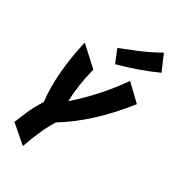

<svg xmlns="http://www.w3.org/2000/svg" viewBox="-225 -1058 1120 1229"><g transform="rotate(30 335.5 -443.5)"><path d="M245 -353Q403 -491 523 -663L635 -556Q449 -320 245 -196Q190 -111 137 41L13 -66Q55 -171 73.5 -204.5Q92 -238 112 -270Q89 -470 149 -731L283 -608Q249 -475 245 -353ZM671 -809Q534 -747 386 -708L347 -805Q487 -860 536.5 -884.5Q586 -909 620 -928Z"/></g></svg>

Font: Vampiro One
Style: Regular
Weight: 400
Designer: Riccardo De Franceschi
Foundry: Sorkin Type Co.
Version: Version 1.002